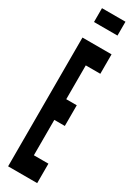

<svg xmlns="http://www.w3.org/2000/svg" viewBox="-240 -929 694 949"><g transform="rotate(30 107.0 -454.5)"><path d="M26 -830H160V-909H26ZM15 0H181V-111H98V-313H158V-431H98V-624H181V-735H15Z"/></g></svg>

Font: League Gothic Condensed
Style: Regular
Weight: 400
Width: 3
Designer: Tyler Finck
Foundry: The League of Moveable Type
Version: Version 1.001;PS 001.001;hotconv 1.0.56;makeotf.lib2.0.21325